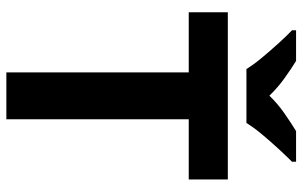

<svg xmlns="http://www.w3.org/2000/svg" viewBox="-198 -776 974 619"><g transform="rotate(90 289.5 -467.0)"><path d="M365 0H214V-588H20V-714H559V-588H365ZM203 -774Q189 -797 166.5 -824Q144 -851 120.5 -877Q97 -903 78 -921V-934H177Q203 -918 233 -896.5Q263 -875 289 -848Q315 -875 346 -896.5Q377 -918 403 -934H502V-921Q484 -903 460 -877Q436 -851 413.5 -824Q391 -797 377 -774Z"/></g></svg>

Font: Noto Sans Medefaidrin
Style: Bold
Weight: 700
Designer: Dalton Maag Ltd
Foundry: Dalton Maag Ltd
Version: Version 1.002; ttfautohint (v1.8.4.7-5d5b)